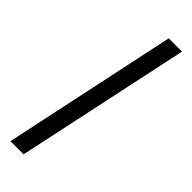

<svg xmlns="http://www.w3.org/2000/svg" viewBox="-219 -643 655 655"><g transform="rotate(45 108.5 -315.0)"><path d="M10.7 0 144.5 -629.9H208.5L74.2 0Z"/></g></svg>

Font: Open Sans Light
Style: Italic
Weight: 300
Italic angle: -12°
Designer: Monotype Design Team
Foundry: Monotype Imaging Inc.
Version: Version 3.003; ttfautohint (v1.8.4)